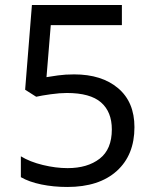

<svg xmlns="http://www.w3.org/2000/svg" viewBox="-20 -734 612 764"><path d="M275 -438Q385 -438 450 -383Q515 -328 515 -228Q515 -117 444.5 -53.5Q374 10 248 10Q193 10 144.5 0Q96 -10 63 -29V-112Q99 -90 150.5 -77.5Q202 -65 249 -65Q328 -65 376.5 -102.5Q425 -140 425 -219Q425 -289 382 -326.5Q339 -364 246 -364Q218 -364 182 -359Q146 -354 124 -349L80 -377L107 -714H465V-634H182L165 -427Q182 -430 211 -434Q240 -438 275 -438Z"/></svg>

Font: Noto Sans Old Italic
Style: Regular
Weight: 400
Designer: Monotype Design Team
Foundry: Monotype Imaging Inc.
Version: Version 2.003; ttfautohint (v1.8.4.7-5d5b)